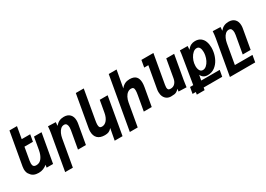

<svg xmlns="http://www.w3.org/2000/svg" viewBox="2 -1812 4196 3028"><g transform="rotate(-30 2100.0 -298.0)"><path d="M68 -53Q49.5 -71 40 -98Q30.5 -125 30.5 -158.5Q30.5 -181 35 -205.5L140.5 -802H277.5L239.5 -586.5H394L372 -462H217.5L177 -231Q172 -204.5 172 -182Q172 -147.5 187 -131Q202 -114.5 236 -114.5Q297.5 -114.5 335.5 -166.5Q373.5 -218.5 388 -299L427.5 -525H565L472 0L355 -0.5L362.5 -48.5Q333.5 -23.5 294.5 -7.2Q255.5 9 208.5 9Q159 9 123.2 -7Q87.5 -23 68 -53Z M699.5 -555 839 -550 833.5 -485.5Q867.5 -525.5 904.8 -542.8Q942 -560 989 -560Q1059 -560 1098 -519.2Q1137 -478.5 1137 -406.5Q1137 -379.5 1132 -352.5L1070 0H925.5L982.5 -321Q987 -348 987 -369Q987 -404 973.8 -426.5Q960.5 -449 929 -449Q894 -449 867 -424Q840 -399 823 -360.5Q806 -322 798.5 -280L713 206.5H573L686 -435.5Q695 -486.5 699.5 -555Z M1409 16Q1322 16 1278 -27.8Q1234 -71.5 1234 -150.5Q1234 -179.5 1240 -211.5L1342 -790H1486.5L1394.5 -266.5Q1385.5 -217 1385.5 -187Q1385.5 -153.5 1397.2 -138.8Q1409 -124 1435 -124Q1488.5 -124 1526.2 -170.2Q1564 -216.5 1577.5 -293.5L1615.5 -508.5H1759L1640 168H1497L1536 -40.5Q1508 -8.5 1480 3.8Q1452 16 1409 16Z M1941.5 -790H2084.5L2027 -478Q2062 -521 2099.2 -538.2Q2136.5 -555.5 2183 -555.5Q2262 -555.5 2298 -516.8Q2334 -478 2334 -405Q2334 -369 2326.5 -327L2268.5 0H2124L2172 -272Q2181 -322.5 2181 -352Q2181 -386 2169 -400.2Q2157 -414.5 2130 -414.5Q2095.5 -414.5 2066.5 -393.2Q2037.5 -372 2017.5 -333.5Q1997.5 -295 1988.5 -245L1916 168.5H1772.5Z M2477.5 -152Q2477.5 -178 2482.5 -204.5L2552 -598H2476.5L2499 -725H2717.5L2624.5 -198.5Q2620 -173 2620 -154Q2620 -126.5 2632 -113.5Q2644 -100.5 2673.5 -100.5Q2721 -100.5 2752 -132.8Q2783 -165 2792 -218L2850.5 -550H2994L2917 -114Q2913 -88.5 2906 -38.5L2900 5L2756.5 0L2763.5 -47Q2740 -22 2720.2 -10.2Q2700.5 1.5 2678 5Q2655.5 8.5 2616 8.5Q2576 8.5 2544.5 -10.8Q2513 -30 2495.2 -66.2Q2477.5 -102.5 2477.5 -152Z M2950 28.5H3008L3084.5 -438Q3089.5 -469.5 3093.8 -498.8Q3098 -528 3099.5 -551.5L3240 -550L3235.5 -483Q3266.5 -525 3301 -542.5Q3335.5 -560 3377 -560Q3439.5 -560 3479 -529.8Q3518.5 -499.5 3536 -450.2Q3553.5 -401 3553.5 -341.5Q3553.5 -303 3546.5 -263.5Q3535.5 -199 3503.8 -137.2Q3472 -75.5 3417.5 -34.2Q3363 7 3288 7Q3202 7 3171 -66L3153 28.5H3490L3469.5 143H3131.5L3123.5 186.5H2982L2989 143H2929.5ZM3406.5 -284.5Q3412 -314.5 3412 -342.5Q3412 -390 3396 -420.2Q3380 -450.5 3344.5 -450.5Q3309.5 -450.5 3277.8 -422.8Q3246 -395 3223.5 -351.8Q3201 -308.5 3193 -263.5Q3188.5 -239 3188.5 -214.5Q3188.5 -165.5 3206.5 -133.2Q3224.5 -101 3260.5 -101Q3295.5 -101 3326.2 -128Q3357 -155 3377.8 -197.2Q3398.5 -239.5 3406.5 -284.5Z M3699.5 -555 3839 -550 3833.5 -485.5Q3867.5 -525.5 3904.5 -542.5Q3941.5 -559.5 3988.5 -559.5Q4059 -559.5 4098 -519Q4137 -478.5 4137 -406.5Q4137 -379.5 4132 -352.5L4070 0H3925.5L3982.5 -321Q3987 -348 3987 -369Q3987 -404 3973.8 -426.5Q3960.5 -449 3929 -449Q3894 -449 3867 -424Q3840 -399 3823 -360.5Q3806 -322 3798.5 -280L3735 82.5H4055.5L4033.5 206.5H3573L3686 -435.5Q3695 -486.5 3699.5 -555Z"/></g></svg>

Font: JuliaMono ExtraBold
Style: Italic
Weight: 800
Italic angle: -9°
Monospace: yes
Designer: cormullion
Foundry: corm
Version: Version 0.057; ttfautohint (v1.8.4)